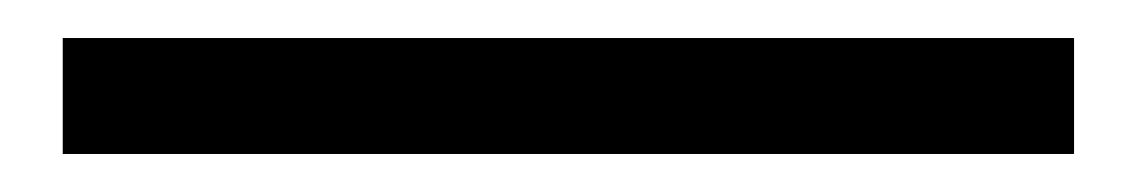

<svg xmlns="http://www.w3.org/2000/svg" viewBox="-20 59 599 101"><path d="M13 140H545V79H13Z"/></svg>

Font: Noto Sans JP
Style: Regular
Weight: 400
Designer: Ryoko NISHIZUKA  (kana, bopomofo & ideographs); Paul D. Hunt (Latin, Greek & Cyrillic); Sandoll Communications , Soo-you
Foundry: Adobe
Version: Version 2.002;hotconv 1.0.116;makeotfexe 2.5.65601